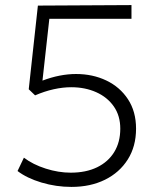

<svg xmlns="http://www.w3.org/2000/svg" viewBox="-20 -720 618 755"><path d="M261 15Q200.5 15 143 -2.2Q85.5 -19.5 49 -47.5L74 -100Q109.5 -73 159.8 -57Q210 -41 258 -41Q318 -41 361.8 -62.2Q405.5 -83.5 429.2 -122.2Q453 -161 453 -214Q453 -265 427.5 -301.5Q402 -338 358.2 -357.5Q314.5 -377 260 -377Q227 -377 191 -369Q155 -361 118 -345L93 -369L129 -698L497 -700V-646H174L147 -403Q181 -416 214.2 -422.5Q247.5 -429 279 -429Q344.5 -429 398 -403.5Q451.5 -378 483.2 -329.8Q515 -281.5 515 -214Q515 -144.5 482.5 -93Q450 -41.5 392.8 -13.2Q335.5 15 261 15Z"/></svg>

Font: Geologica Cursive Thin
Style: Regular
Weight: 250
Designer: Sindre Bremnes, Frode Helland
Foundry: Monokrom Skriftforlag AS
Version: Version 1.010;gftools[0.9.28]